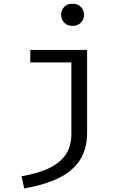

<svg xmlns="http://www.w3.org/2000/svg" viewBox="-20 -813 655 1050"><path d="M375.9 -792.8Q404.6 -792.8 422.1 -775.4Q439.5 -757.9 439.5 -732.8Q439.5 -706.7 422.1 -689Q404.6 -671.3 375.9 -671.3Q348.2 -671.3 331.3 -689Q314.4 -706.7 314.4 -732.8Q314.4 -757.9 331.3 -775.4Q348.2 -792.8 375.9 -792.8ZM456.4 -540V-86.7Q456.4 3.6 415.6 64.6Q374.9 125.6 297.9 162.3Q221 199 112.3 217.4L97.9 150.8Q177.9 137.4 239.5 110.8Q301 84.1 335.6 37.9Q370.3 -8.2 370.3 -81V-471.8H145.6V-540Z"/></svg>

Font: FiraCode Nerd Font
Style: Regular
Weight: 400
Designer: Carrois Corporate, Edenspiekermann AG, Nikita Prokopov
Foundry: Carrois Corporate, Edenspiekermann AG, Nikita Prokopov
Version: Version 6.002;Nerd Fonts 2.1.0